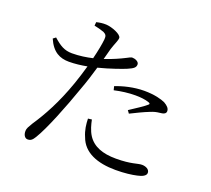

<svg xmlns="http://www.w3.org/2000/svg" viewBox="-134 -953 1268 1155"><g transform="rotate(20 500.0 -375.5)"><path d="M535 -425C579 -435 625 -441 669 -441C699 -441 733 -438 757 -429C766 -426 769 -421 761 -415C748 -402 690 -364 656 -342L669 -324C703 -341 750 -364 781 -376C807 -387 822 -390 840 -392C864 -394 881 -399 881 -417C881 -434 868 -448 845 -461C821 -472 776 -485 710 -485C644 -485 576 -468 529 -449ZM294 -751C315 -747 337 -741 357 -734C375 -725 380 -716 378 -694C375 -663 366 -616 353 -564C315 -555 270 -548 223 -548C174 -548 144 -567 101 -605L84 -592C117 -516 165 -494 223 -494C260 -494 302 -499 338 -506C326 -464 313 -422 300 -385C251 -245 195 -145 144 -69C129 -42 120 -33 120 -11C120 12 132 30 149 30C169 30 179 21 193 -2C236 -72 300 -233 347 -368C365 -416 382 -470 396 -519C468 -537 546 -565 569 -575C606 -591 617 -601 617 -620C617 -638 591 -648 574 -648C566 -648 555 -642 540 -634C509 -618 467 -599 414 -581C422 -609 428 -634 433 -652C445 -690 459 -715 459 -732C458 -755 395 -779 359 -781C335 -782 317 -779 296 -774ZM448 -212C449 -177 453 -139 470 -101C501 -13 593 22 709 22C767 22 812 16 843 9C872 3 898 -8 898 -28C898 -51 872 -62 849 -62C820 -62 788 -43 688 -43C602 -43 541 -66 506 -120C487 -150 478 -186 472 -215Z"/></g></svg>

Font: Noto Serif CJK JP
Style: Regular
Weight: 400
Designer: Ryoko NISHIZUKA 西塚涼子 (kana & ideographs); Frank Grießhammer (Latin, Greek & Cyrillic); Wenlong ZHANG 张文龙 (bopomofo); San
Foundry: Adobe Systems Incorporated
Version: Version 1.000;PS 1;hotconv 16.6.53;makeotf.lib2.5.65590